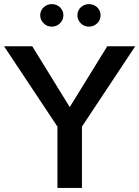

<svg xmlns="http://www.w3.org/2000/svg" viewBox="-22 -925 686 945"><path d="M321.3 -397.9 136.7 -697.3H-2L260.7 -301.8V0H381.3V-301.8L643.6 -697.3H505.9ZM175.8 -850.1C175.8 -835 181.6 -821.8 192.9 -810.5C204.1 -799.3 217.3 -793.9 232.9 -793.9C249 -793.9 262.2 -799.3 273.4 -810.5C284.7 -821.8 290 -835 290 -850.1C290 -880.9 264.6 -904.8 232.9 -904.8C201.7 -904.8 175.8 -880.9 175.8 -850.1ZM358.9 -850.1C358.9 -835 364.3 -821.8 375.5 -810.5C386.7 -799.3 399.9 -793.9 416 -793.9C431.6 -793.9 445.3 -799.3 456.5 -810.5C467.8 -821.8 473.1 -835 473.1 -850.1C473.1 -880.9 447.3 -904.8 416 -904.8C384.3 -904.8 358.9 -880.9 358.9 -850.1Z"/></svg>

Font: Estedad SemiBold
Style: Regular
Weight: 600
Designer: Amin Abedi
Version: Version 7.3